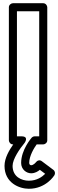

<svg xmlns="http://www.w3.org/2000/svg" viewBox="-20 -870 361 1190"><path d="M223 -800V-25H195C187.6 -25 180.3 -21.1 176.1 -16.4C174.3 -14.2 111 58 111 140C111 180 143.6 204 173 204C197.6 204 216.2 191.6 227 182.5L260.1 207.3C241 226.3 208.3 250 159 250C114 250 58 226 58 158C58 116.1 102.5 51.7 132.2 16C132.2 16 162.7 -25 113 -25H85V-800ZM273 -825C273 -835.7 263.1 -850 248 -850H60C49.3 -850 35 -840.1 35 -825V0C35 10.7 44.9 25 60 25H62.2C37.3 60.3 8 109.5 8 158C8 264 100 300 159 300C264.6 300 315.1 219.5 317.4 215.9C323.2 205.8 321.7 191 311 183L239 129C226.9 119.9 212.5 123.3 204 134C201.4 137.7 187.4 154 173 154C168.4 154 161 150 161 140C161 96.3 191.4 46.6 207.3 25H248C258.7 25 273 15.1 273 0Z"/></svg>

Font: Hussar Techniczny
Style: Bold 
Weight: 700
Foundry: Cannot Into Space Fonts
Version: Version 0.77